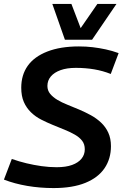

<svg xmlns="http://www.w3.org/2000/svg" viewBox="-38 -946 623 976"><path d="M565 -676 525 -570Q485 -586 441 -593.5Q397 -601 347 -601Q302 -601 270 -589.5Q238 -578 220.5 -557.5Q203 -537 203 -509Q203 -486 217 -469Q231 -452 253.5 -438.5Q276 -425 305 -413.5Q334 -402 364.5 -389Q395 -376 423.5 -360.5Q452 -345 475.5 -323Q499 -301 512.5 -271.5Q526 -242 526 -203Q526 -139 493.5 -91Q461 -43 396 -16.5Q331 10 234 10Q165 10 100.5 -1Q36 -12 -18 -33L22 -138Q59 -125 96.5 -116Q134 -107 173 -101.5Q212 -96 250 -96Q297 -96 328.5 -107.5Q360 -119 376.5 -139.5Q393 -160 393 -187Q393 -213 379.5 -230.5Q366 -248 342.5 -261.5Q319 -275 290.5 -286.5Q262 -298 231.5 -310.5Q201 -323 171.5 -338Q142 -353 119 -375.5Q96 -398 83 -428Q70 -458 70 -500Q70 -565 103 -611.5Q136 -658 202.5 -684Q269 -710 363 -710Q400 -710 433.5 -706Q467 -702 499.5 -695Q532 -688 565 -676ZM554 -926 430 -744H292L228 -926H325L372 -803L457 -926Z"/></svg>

Font: Georama ExtraCondensed Thin SemiBold
Style: Italic
Weight: 600
Italic angle: -9°
Version: Version 1.001